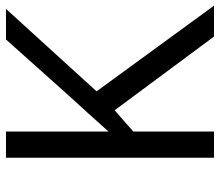

<svg xmlns="http://www.w3.org/2000/svg" viewBox="-68 -686 754 659"><g transform="rotate(-90 309.5 -357.0)"><path d="M619 0H513L260 -341L187 -277V0H97V-714H187V-362Q217 -396 248 -430Q279 -464 310 -498L503 -714H608L325 -403Z"/></g></svg>

Font: Noto Sans Tifinagh Adrar
Style: Regular
Weight: 400
Designer: JamraPatel
Foundry: JamraPatel LLC
Version: Version 2.006; ttfautohint (v1.8.4.7-5d5b)